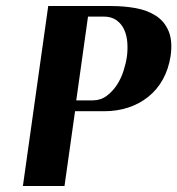

<svg xmlns="http://www.w3.org/2000/svg" viewBox="-20 -617 588 637"><path d="M56 0 140 -597H348Q392 -597 430.5 -590Q469 -583 497.5 -564.5Q526 -546 539.5 -513.5Q553 -481 546 -431Q539 -387 520 -353Q501 -319 471.5 -295.5Q442 -272 405 -260Q368 -248 326 -248H229L194 0ZM233 -284H288Q314 -284 334 -299Q354 -314 368 -335.5Q382 -357 390 -382.5Q398 -408 401 -429Q404 -451 402.5 -474.5Q401 -498 392.5 -517.5Q384 -537 367 -549.5Q350 -562 324 -562H272Z"/></svg>

Font: Gamine
Style: Bold Italic
Weight: 700
Designer: Tapiwanashe Sebastian Garikayi
Version: Version 1.000